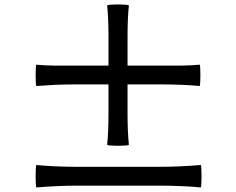

<svg xmlns="http://www.w3.org/2000/svg" viewBox="-20 -832 1040 846"><path d="M299 -543H219C192 -543 159 -545 140 -547C136 -543 136 -460 140 -453C193 -457 246 -460 299 -460H458V-327C458 -282 456 -227 452 -194C458 -188 542 -188 548 -194C544 -227 542 -282 542 -327V-460H701C754 -460 821 -457 860 -453C864 -460 864 -543 860 -547C834 -545 808 -543 781 -543H701H542V-676C542 -720 544 -775 548 -808C542 -814 458 -814 452 -808C456 -775 458 -720 458 -676V-543ZM502 -14H684C745 -14 820 -11 865 -6C869 -14 869 -97 865 -105C805 -100 745 -97 684 -97H502H321C260 -97 185 -100 140 -105C136 -97 136 -14 140 -6C200 -11 260 -14 321 -14H502Z"/></svg>

Font: GenSekiGothic2 TW M
Style: Regular
Weight: 500
Version: Version 2.100;PS 2.1;hotconv 16.6.51;makeotf.lib2.5.65220 DE